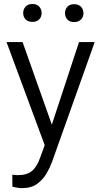

<svg xmlns="http://www.w3.org/2000/svg" viewBox="-20 -742 514 975"><path d="M94.7 -528.3 243.2 -108.9 381.3 -528.3H460.9L243.2 83Q233.9 107.9 216.6 138.4Q199.2 168.9 169.2 191.2Q139.2 213.4 90.8 213.4Q80.6 213.4 65.2 210.7Q49.8 208 43 206.1L42.5 145Q47.9 146 57.1 146.7Q66.4 147.5 69.8 147.5Q116.7 147.5 142.3 126.2Q168 105 184.6 56.6L207 -4.9L13.2 -528.3ZM97.7 -675.8Q97.7 -694.8 109.9 -708.3Q122.1 -721.7 144.5 -721.7Q167.5 -721.7 179.4 -708.3Q191.4 -694.8 191.4 -675.8Q191.4 -656.7 179.4 -643.8Q167.5 -630.9 144.5 -630.9Q122.1 -630.9 109.9 -643.8Q97.7 -656.7 97.7 -675.8ZM310.1 -674.8Q310.1 -694.3 322 -707.5Q334 -720.7 356.4 -720.7Q378.9 -720.7 391.4 -707.5Q403.8 -694.3 403.8 -674.8Q403.8 -656.2 391.4 -643.1Q378.9 -629.9 356.4 -629.9Q334 -629.9 322 -643.1Q310.1 -656.2 310.1 -674.8Z"/></svg>

Font: Vazirmatn FD Light
Style: Regular
Weight: 300
Designer: Saber Rastikerdar
Foundry: Saber Rastikerdar
Version: Version 33.003